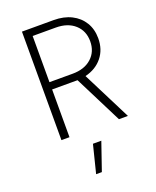

<svg xmlns="http://www.w3.org/2000/svg" viewBox="-173 -799 945 1164"><g transform="rotate(-20 300.0 -217.0)"><path d="M114 0V-700H318Q384 -700 432.5 -675.5Q481 -651 508 -607Q535 -563 535 -504Q535 -432 494.5 -382Q454 -332 384 -315L543 0H485L330 -308H166V0ZM166 -355H315Q392 -355 437.5 -396Q483 -437 483 -504Q483 -571 437.5 -612Q392 -653 315 -653H166ZM241 266 286 86H340L278 266Z"/></g></svg>

Font: Red Hat Mono
Style: Regular
Weight: 300
Monospace: yes
Designer: Pentagram, MCKL
Foundry: Pentagram, MCKL
Version: Version 1.023